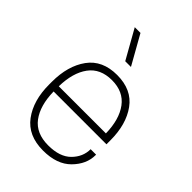

<svg xmlns="http://www.w3.org/2000/svg" viewBox="-229 -884 997 997"><g transform="rotate(45 270.0 -385.0)"><path d="M485 -246H97Q99 -144 142.5 -86Q186 -28 275 -28Q360 -28 402.5 -71Q445 -114 445 -170H485V-166Q485 -100 431 -45Q377 10 275 10Q165 10 110 -64Q55 -138 55 -255V-275Q55 -392 108.5 -466Q162 -540 270 -540Q378 -540 431.5 -466Q485 -392 485 -275ZM270 -502Q185 -502 142 -443.5Q99 -385 97 -284H443Q441 -385 397.5 -443.5Q354 -502 270 -502ZM159 -780H201L291 -620H249Z"/></g></svg>

Font: Cooper Hewitt
Style: Light
Weight: 703
Designer: Village Type and Design LLC
Foundry: Cooper Hewitt Smithsonian Design Museum
Version: 1.000